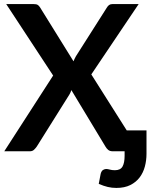

<svg xmlns="http://www.w3.org/2000/svg" viewBox="-20 -743 746 943"><path d="M699.5 -102.5V13Q699.5 44.5 691.5 74.8Q683.5 105 666 128.2Q648.5 151.5 620.2 165.8Q592 180 551.5 180Q529.5 180 509.2 175.2Q489 170.5 465 160L474.5 110.5Q478.5 96 486.5 91.5Q494.5 87 501.5 87Q509 87 519.5 90Q530 93 544.5 93Q571.5 93 581.8 74.8Q592 56.5 592 22.5V0H533.5Q519.5 0 511.2 -7Q503 -14 498 -23L330.5 -300.5Q326.5 -288 321 -279L160.5 -23Q154.5 -14.5 146.8 -7.2Q139 0 126.5 0H1L241 -372L10.5 -723H144.5Q158.5 -723 164.8 -719.2Q171 -715.5 176.5 -707L341 -442Q346 -454.5 353 -467L504 -704.5Q509.5 -714 516 -718.5Q522.5 -723 532.5 -723H661L428.5 -377.5L602.5 -102.5Z"/></svg>

Font: Lato 2
Style: Bold
Weight: 700
Designer: Lukasz Dziedzic with Adam Twardoch and Botio Nikoltchev
Foundry: tyPoland Lukasz Dziedzic
Version: Version 2.015; 2015-08-06; http://www.latofonts.com/